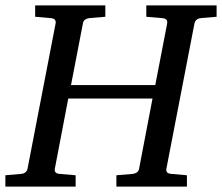

<svg xmlns="http://www.w3.org/2000/svg" viewBox="-35 -691 822 711"><path d="M709 -624Q699.7 -623 693.6 -618.4Q687.5 -613.8 685.1 -604L581.1 -65.9Q579.6 -58.6 583.5 -53.2Q587.4 -47.9 601.1 -46.9L657.2 -42V0H396V-42L456.1 -46.9Q464.8 -47.9 471.7 -52.5Q478.5 -57.1 480 -65.9L529.8 -326.2H217.8L168 -65.9Q166.5 -58.6 170.4 -53.2Q174.3 -47.9 187 -46.9L245.1 -42V0H-15.1V-42L42 -46.9Q62.5 -48.3 66.9 -65.9L170.9 -604Q172.4 -612.3 168.5 -617.7Q164.6 -623 150.9 -624L95.2 -628.9V-670.9H355V-628.9L295.9 -624Q287.1 -623 280.3 -618.4Q273.4 -613.8 272 -604L228 -376H540L584 -604Q585.4 -612.3 581.5 -617.7Q577.6 -623 564 -624L506.8 -628.9V-670.9H767.1V-628.9Z"/></svg>

Font: Charis SIL CyrE
Style: Italic
Weight: 400
Italic angle: -11°
Foundry: SIL International
Version: Version 5.000